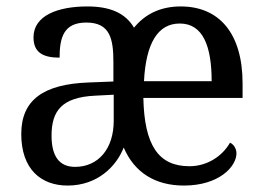

<svg xmlns="http://www.w3.org/2000/svg" viewBox="-20 -566 819 596"><path d="M190 10C282 10 341 -49 364 -108C397 -31 461 10 551 10C660 10 714 -49 714 -90C714 -106 704 -119 694 -123C670 -81 623 -50 568 -50C472 -50 428 -115 425 -262H733V-307C733 -463 660 -546 541 -546C478 -546 430 -522 396 -480C369 -526 321 -546 251 -546C160 -546 84 -518 84 -450C84 -405 111 -387 165 -387C165 -450 178 -496 248 -496C322 -496 332 -445 332 -373V-313L256 -310C115 -305 46 -256 46 -150C46 -41 107 10 190 10ZM637 -314H427C433 -432 470 -493 538 -493C611 -493 637 -421 637 -314ZM213 -48C164 -48 140 -81 140 -145C140 -223 173 -264 275 -269L333 -272V-191C333 -104 285 -48 213 -48Z"/></svg>

Font: Noto Serif Bengali SemiCondensed
Style: Regular
Weight: 400
Width: 4
Designer: Juan Bruce, Universal Thirst, Indian Type Foundry and the Monotype Design Team.
Foundry: Monotype Imaging Inc.
Version: Version 2.003